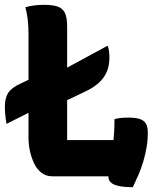

<svg xmlns="http://www.w3.org/2000/svg" viewBox="-53 -730 673 795"><path d="M163 0Q138 0 119 -14.5Q100 -29 88.5 -53Q77 -77 71 -104.5Q65 -132 65 -159Q65 -213 65 -267Q65 -321 65 -374.5Q65 -428 65 -482Q65 -536 65 -590Q65 -620 62 -647.5Q59 -675 52 -700Q69 -705 88.5 -707.5Q108 -710 130 -710Q166 -710 186.5 -702.5Q207 -695 216 -676Q225 -657 225 -620Q225 -568 225 -510.5Q225 -453 225 -392.5Q225 -332 225 -271Q225 -210 225 -150H433Q455 -150 470.5 -141Q486 -132 494.5 -113.5Q503 -95 505 -66.5Q507 -38 503 0ZM421 -237Q429 -239 438 -240.5Q447 -242 457.5 -242.5Q468 -243 479 -243Q509 -243 526.5 -237Q544 -231 551.5 -217.5Q559 -204 559 -181Q559 -150 554 -120.5Q549 -91 540.5 -62Q532 -33 520.5 -6.5Q509 20 497 45Q460 45 438 40Q416 35 406 25.5Q396 16 396 4Q396 -32 402.5 -64.5Q409 -97 415 -136.5Q421 -176 421 -237ZM393 -541Q397 -529 398.5 -516.5Q400 -504 400 -492Q400 -458 389 -432.5Q378 -407 356 -387Q334 -367 300 -351L233 -319Q219 -312 197.5 -308.5Q176 -305 155 -301.5Q134 -298 119 -290L-26 -217Q-28 -227 -29.5 -239.5Q-31 -252 -32 -264.5Q-33 -277 -33 -286Q-33 -324 -19 -345.5Q-5 -367 32 -384L121 -426Q134 -432 154 -435Q174 -438 194 -441Q214 -444 227 -451Z"/></svg>

Font: Recursive Monospace Casual ExtraBold
Style: Regular
Weight: 800
Version: Version 1.047